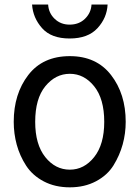

<svg xmlns="http://www.w3.org/2000/svg" viewBox="-20 -801 608 839"><path d="M133.8 -268.6Q133.8 -169.9 177.7 -114.7Q221.7 -59.6 285.2 -59.6Q347.7 -59.6 391.6 -114.7Q435.5 -169.9 435.5 -268.6Q435.5 -369.1 391.6 -423.8Q347.7 -478.5 285.2 -478.5Q222.7 -478.5 178.2 -424.3Q133.8 -370.1 133.8 -268.6ZM40 -268.6Q40 -390.6 103.5 -473.1Q167 -555.7 285.2 -555.7Q401.4 -555.7 465.3 -473.1Q529.3 -390.6 529.3 -268.6Q529.3 -217.8 516.1 -169.9Q502.9 -122.1 476.1 -78.6Q449.2 -35.2 399.4 -8.8Q349.6 17.6 285.2 17.6Q220.7 17.6 171.4 -8.3Q122.1 -34.2 94.2 -77.1Q66.4 -120.1 53.2 -168.5Q40 -216.8 40 -268.6ZM120.1 -781.2H190.4Q192.4 -744.1 218.8 -718.8Q245.1 -693.4 284.2 -693.4Q325.2 -693.4 351.6 -719.2Q377.9 -745.1 379.9 -781.2H450.2Q447.3 -722.7 405.8 -677.7Q364.3 -632.8 284.2 -632.8Q204.1 -632.8 164.1 -677.7Q124 -722.7 120.1 -781.2Z"/></svg>

Font: Gothic A1 Medium
Style: Regular
Weight: 500
Designer: HanYang I&C Co.,Ltd.
Foundry: HanYang I&C Co.,Ltd.
Version: Version 2.50